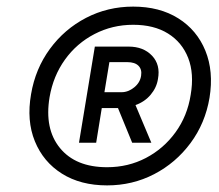

<svg xmlns="http://www.w3.org/2000/svg" viewBox="-20 -732 663 581"><path d="M304 -171Q224 -171 167.5 -206.5Q111 -242 85.5 -304.5Q60 -367 74 -447Q87 -524 131 -584Q175 -644 240.5 -678Q306 -712 383 -712Q463 -712 519.5 -676.5Q576 -641 601.5 -578.5Q627 -516 614 -436Q601 -359 556.5 -299Q512 -239 446.5 -205Q381 -171 304 -171ZM304 -226Q368 -226 421.5 -254Q475 -282 511 -331.5Q547 -381 557 -445Q568 -509 549.5 -556.5Q531 -604 488.5 -630.5Q446 -657 383 -657Q320 -657 266 -629Q212 -601 176.5 -551.5Q141 -502 130 -438Q114 -342 161.5 -284Q209 -226 304 -226ZM219 -300 267 -591H369Q414 -591 440 -563.5Q466 -536 458 -493Q454 -467 436 -445.5Q418 -424 390 -414L438 -300H380L337 -405H288L271 -300ZM296 -453H348Q368 -453 386 -467.5Q404 -482 407 -503Q410 -522 399 -533Q388 -544 365 -544H311Z"/></svg>

Font: Figtree
Style: Italic
Weight: 400
Italic angle: -9.5°
Foundry: Erik Kennedy
Version: Version 2.001; ttfautohint (v1.8.4.7-5d5b);gftools[0.9.27]